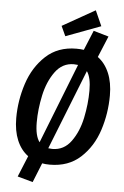

<svg xmlns="http://www.w3.org/2000/svg" viewBox="-68 -996 759 1173"><g transform="rotate(5 312.0 -409.5)"><path d="M602 -438Q602 -328 568.5 -224.5Q535 -121 461 -53Q387 15 273 15Q246 15 226 11L178 130L84 104L137 -25Q92 -58 68 -115.5Q44 -173 44 -251Q44 -359 78 -463Q112 -567 186 -636Q260 -705 374 -705Q398 -705 419 -702L469 -823L562 -796L508 -666Q553 -633 577.5 -575Q602 -517 602 -438ZM171 -236Q171 -153 199 -116L392 -607Q376 -609 366 -609Q296 -609 252 -548.5Q208 -488 189.5 -402Q171 -316 171 -236ZM475 -456Q475 -537 449 -574L255 -84Q271 -82 280 -82Q351 -82 395 -142.5Q439 -203 457 -289Q475 -375 475 -456ZM513 -855 299 -775 271 -836 471 -949Z"/></g></svg>

Font: Fira Sans Condensed Medium
Style: Italic
Weight: 500
Width: 3
Italic angle: -8°
Designer: bBox Type GmbH & Carrois Corporate GbR & Edenspiekermann AG
Foundry: bBox Type GmbH & Carrois Corporate GbR & Edenspiekermann AG
Version: Version 4.301